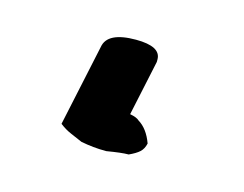

<svg xmlns="http://www.w3.org/2000/svg" viewBox="-43 -42 378 298"><g transform="rotate(15 146.5 106.5)"><path d="M166 131Q177 133 181 137Q196 146 204 168Q202 177 196.5 182Q191 187 180 192Q174 192 165.5 193Q157 194 145 196Q134 196 124 195Q114 194 104 192Q95 188 85.5 184Q76 180 67 173L95 42Q99 17 145 17Q185 17 185 38Q185 40 185 42Z"/></g></svg>

Font: New Athena Unicode
Style: Bold Italic
Weight: 700
Designer: J. Rusten 1997; rev. by R. Hancock 2001, 2002, rev. by D. Mastronarde 2002-2021
Foundry: Society for Classical Studies (formerly American Philological Association)
Version: Version 5.008